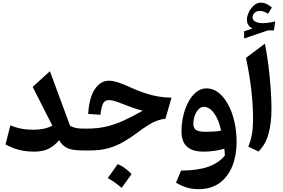

<svg xmlns="http://www.w3.org/2000/svg" viewBox="-20 -1104 2078 1409"><path d="M364.3 -181.6 219.7 -466.3 346.2 -581.5 494.1 -181.2Q528.8 -160.2 586.9 -160.2H587.4V0H586.9Q513.7 0 475.8 -16.4Q438 -32.7 414.1 -75.7Q379.9 -34.2 337.4 -12.7Q294.9 8.8 230.5 8.8Q171.4 8.8 121.3 -3.9Q71.3 -16.6 20.5 -43.9L56.2 -184.6Q130.4 -151.9 223.1 -151.9Q264.6 -151.9 298.8 -158.9Q333 -166 364.3 -181.6Z M780.3 -511.7Q807.6 -511.7 846.4 -499.3Q885.3 -486.8 940.4 -461.4Q1021.5 -424.3 1094 -406Q1166.5 -387.7 1238.8 -387.7L1194.3 -232.9Q1135.7 -226.6 1080.6 -193.4Q1025.4 -160.2 979 -124Q934.1 -90.3 884.8 -62Q835.4 -33.7 777.1 -16.8Q718.8 0 646.5 0H587.4Q577.6 0 572.8 -7.8Q567.9 -15.6 567.9 -36.6V-123.5Q567.9 -144.5 572.8 -152.3Q577.6 -160.2 587.4 -160.2H621.1Q694.3 -160.2 758.1 -174.8Q821.8 -189.5 886.5 -218.8Q951.2 -248 1026.9 -291.5Q984.9 -302.7 949.7 -314.9Q914.6 -327.1 870.1 -345.2Q835.9 -358.9 814.7 -364.3Q793.5 -369.6 778.8 -369.6Q750.5 -369.6 737.1 -345.5Q723.6 -321.3 717.3 -261.7L627 -268.1Q634.8 -389.2 676.3 -450.4Q717.8 -511.7 780.3 -511.7ZM843.3 100.6Q870.6 110.8 896.2 129.9Q921.9 148.9 945.8 173.3Q909.2 224.6 872.6 274.9Q850.1 254.9 825 236.8Q799.8 218.8 771 203.1Q789.6 176.8 807.6 151.4Q825.7 126 843.3 100.6Z M1436.5 284.2Q1395 284.2 1357.2 274.2Q1319.3 264.2 1271.5 236.8L1308.6 147.9Q1429.7 147 1506.1 120.6Q1582.5 94.2 1629.9 38.1Q1629.4 13.2 1626.5 -12.7Q1593.8 -2.9 1554.9 2.9Q1516.1 8.8 1473.1 8.8Q1393.6 8.8 1352.8 -27.1Q1312 -63 1312 -140.6Q1312 -197.8 1325 -253.7Q1337.9 -309.6 1362.1 -355.2Q1386.2 -400.9 1420.2 -428.2Q1454.1 -455.6 1496.1 -455.6Q1543 -455.6 1583 -424.6Q1623 -393.6 1653.1 -338.9Q1683.1 -284.2 1699.7 -212.9Q1716.3 -141.6 1716.3 -61Q1716.3 36.6 1684.8 115Q1653.3 193.4 1591.3 238.8Q1529.3 284.2 1436.5 284.2ZM1602.5 -145Q1585.9 -225.1 1551.5 -272.5Q1517.1 -319.8 1475.1 -319.8Q1453.6 -319.8 1436.3 -301.3Q1418.9 -282.7 1408.9 -254.2Q1398.9 -225.6 1398.9 -195.3Q1398.9 -160.2 1421.6 -148.4Q1444.3 -136.7 1490.2 -136.7Q1517.1 -136.7 1546.9 -138.7Q1576.7 -140.6 1602.5 -145Z M1923.8 -783.7Q1939.5 -707 1950.2 -620.8Q1960.9 -534.7 1966.6 -452.6Q1972.2 -370.6 1972.2 -306.2Q1972.2 -198.2 1950 -119.9Q1927.7 -41.5 1877 7.8L1802.2 -28.3Q1819.8 -70.3 1828.4 -117.4Q1836.9 -164.6 1836.9 -235.4Q1836.9 -327.6 1825.4 -433.8Q1814 -540 1785.2 -679.2ZM1833.5 -976.1Q1833.5 -955.6 1855.5 -944.8Q1877.4 -934.1 1907.2 -934.1Q1925.8 -934.1 1950.4 -937.5Q1975.1 -940.9 1999.5 -946.8L1990.7 -880.9L1946.8 -881.3L1771.5 -821.3V-874L1832 -895Q1792 -916.5 1792 -959.5Q1792 -984.9 1805.9 -1013.9Q1819.8 -1043 1842.8 -1063.7Q1865.7 -1084.5 1892.6 -1084.5Q1915 -1084.5 1933.1 -1076.7Q1951.2 -1068.8 1975.6 -1048.3L1946.8 -1002.9Q1915 -1023.9 1886.7 -1023.9Q1864.3 -1023.9 1848.9 -1010.3Q1833.5 -996.6 1833.5 -976.1Z"/></svg>

Font: Pinar Bold
Style: Regular
Weight: 700
Designer: Amin Abedi
Version: Version 3.000